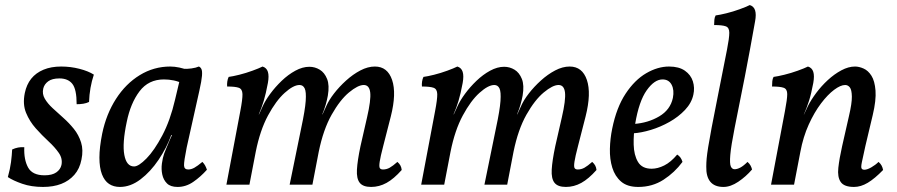

<svg xmlns="http://www.w3.org/2000/svg" viewBox="-20 -730 3544 759"><path d="M222 -467Q259 -467 294 -458Q329 -449 351 -435Q334 -384 332 -327Q322 -322 309.5 -320Q297 -318 283 -318Q283 -377 266 -398.5Q249 -420 215 -420Q186 -420 170.5 -408.5Q155 -397 151 -380Q146 -359 157 -340Q168 -321 188 -302.5Q208 -284 230.5 -264Q253 -244 272 -220.5Q291 -197 300.5 -167Q310 -137 302 -99Q295 -63 274 -39Q253 -15 222 -3Q191 9 150 9Q104 9 68 -3.5Q32 -16 11 -30Q20 -62 23.5 -89Q27 -116 28 -139Q51 -150 76 -148Q74 -99 91 -68Q108 -37 156 -37Q186 -37 202.5 -48.5Q219 -60 223 -78Q228 -103 212.5 -125.5Q197 -148 171.5 -171.5Q146 -195 121.5 -222.5Q97 -250 83 -284Q69 -318 78 -362Q85 -396 103.5 -419Q122 -442 152 -454.5Q182 -467 222 -467Z M766 -467Q772 -465 776 -457.5Q780 -450 778.5 -430.5Q777 -411 768 -371L718 -147Q707 -92 707.5 -76Q708 -60 724 -60Q736 -60 748.5 -67Q761 -74 780 -90Q787 -83 791 -75.5Q795 -68 798 -59Q773 -31 744 -11Q715 9 682 9Q654 9 640 -5Q626 -19 621.5 -40Q617 -61 620 -83.5Q623 -106 629 -123Q633 -133 639.5 -149Q646 -165 653 -181Q660 -197 664 -205L700 -346L703 -458Q719 -457 737 -459.5Q755 -462 766 -467ZM718 -454 701 -400Q686 -408 667 -412Q648 -416 628 -416Q567 -416 531.5 -369Q496 -322 481 -248Q463 -163 471.5 -117.5Q480 -72 510 -72Q528 -72 559 -103.5Q590 -135 621.5 -194.5Q653 -254 672 -336L691 -416L738 -409L683 -196H657Q639 -146 607 -98.5Q575 -51 535.5 -21Q496 9 454 9Q429 9 411 -3Q393 -15 383 -41Q373 -67 373 -107Q373 -147 384 -202Q400 -279 438.5 -339Q477 -399 532.5 -433Q588 -467 653 -467Q670 -467 689 -463Q708 -459 718 -454Z M1447 9Q1415 9 1402 -7.5Q1389 -24 1391 -59.5Q1393 -95 1405 -152L1431 -266Q1447 -335 1443.5 -364.5Q1440 -394 1418 -394Q1395 -394 1359.5 -364.5Q1324 -335 1291 -276.5Q1258 -218 1240 -130L1215 0H1125L1171 -225Q1186 -295 1188.5 -331Q1191 -367 1184.5 -380.5Q1178 -394 1164 -394Q1140 -394 1105.5 -363Q1071 -332 1039.5 -273.5Q1008 -215 991 -130L966 0H875L930 -291Q939 -338 938.5 -358Q938 -378 924 -383Q910 -388 878 -388Q877 -397 878.5 -407.5Q880 -418 884 -426Q900 -428 926 -434.5Q952 -441 978 -450.5Q1004 -460 1018 -467Q1034 -462 1039 -446Q1044 -430 1039 -402Q1031 -359 1022.5 -331Q1014 -303 1003 -278H1004L1019 -311Q1029 -333 1048.5 -359.5Q1068 -386 1093.5 -410.5Q1119 -435 1147.5 -450.5Q1176 -466 1203 -466Q1225 -466 1244 -454.5Q1263 -443 1273 -418Q1283 -393 1276 -352Q1273 -335 1267.5 -316Q1262 -297 1254 -278H1255L1270 -311Q1280 -334 1300.5 -360.5Q1321 -387 1348 -411.5Q1375 -436 1404.5 -451.5Q1434 -467 1462 -467Q1512 -467 1530 -414Q1548 -361 1525 -270L1495 -153Q1484 -111 1481 -91Q1478 -71 1481.5 -65.5Q1485 -60 1494 -60Q1508 -60 1520.5 -67Q1533 -74 1551 -90Q1559 -83 1563 -75.5Q1567 -68 1568 -58Q1537 -23 1508 -7Q1479 9 1447 9Z M2217 9Q2185 9 2172 -7.5Q2159 -24 2161 -59.5Q2163 -95 2175 -152L2201 -266Q2217 -335 2213.5 -364.5Q2210 -394 2188 -394Q2165 -394 2129.5 -364.5Q2094 -335 2061 -276.5Q2028 -218 2010 -130L1985 0H1895L1941 -225Q1956 -295 1958.5 -331Q1961 -367 1954.5 -380.5Q1948 -394 1934 -394Q1910 -394 1875.5 -363Q1841 -332 1809.5 -273.5Q1778 -215 1761 -130L1736 0H1645L1700 -291Q1709 -338 1708.5 -358Q1708 -378 1694 -383Q1680 -388 1648 -388Q1647 -397 1648.5 -407.5Q1650 -418 1654 -426Q1670 -428 1696 -434.5Q1722 -441 1748 -450.5Q1774 -460 1788 -467Q1804 -462 1809 -446Q1814 -430 1809 -402Q1801 -359 1792.5 -331Q1784 -303 1773 -278H1774L1789 -311Q1799 -333 1818.5 -359.5Q1838 -386 1863.5 -410.5Q1889 -435 1917.5 -450.5Q1946 -466 1973 -466Q1995 -466 2014 -454.5Q2033 -443 2043 -418Q2053 -393 2046 -352Q2043 -335 2037.5 -316Q2032 -297 2024 -278H2025L2040 -311Q2050 -334 2070.5 -360.5Q2091 -387 2118 -411.5Q2145 -436 2174.5 -451.5Q2204 -467 2232 -467Q2282 -467 2300 -414Q2318 -361 2295 -270L2265 -153Q2254 -111 2251 -91Q2248 -71 2251.5 -65.5Q2255 -60 2264 -60Q2278 -60 2290.5 -67Q2303 -74 2321 -90Q2329 -83 2333 -75.5Q2337 -68 2338 -58Q2307 -23 2278 -7Q2249 9 2217 9Z M2503 9Q2460 9 2435.5 -12Q2411 -33 2400.5 -67Q2390 -101 2391 -141.5Q2392 -182 2400 -221Q2417 -305 2453 -359.5Q2489 -414 2534.5 -440.5Q2580 -467 2625 -467Q2664 -467 2687.5 -450.5Q2711 -434 2719 -408.5Q2727 -383 2721 -356Q2714 -323 2688 -295.5Q2662 -268 2626.5 -248Q2591 -228 2553 -216.5Q2515 -205 2483 -203L2486 -240Q2542 -244 2586 -270Q2630 -296 2640 -343Q2646 -374 2635 -395Q2624 -416 2599 -416Q2567 -416 2536.5 -373Q2506 -330 2491 -241Q2484 -200 2485 -158.5Q2486 -117 2502 -90Q2518 -63 2556 -63Q2580 -63 2606 -76Q2632 -89 2657 -119Q2665 -114 2670 -107Q2675 -100 2678 -90Q2647 -48 2603 -19.5Q2559 9 2503 9Z M2840 9Q2805 9 2788 -11.5Q2771 -32 2772 -72Q2772 -87 2773.5 -103.5Q2775 -120 2779.5 -148.5Q2784 -177 2793 -224.5Q2802 -272 2817 -347Q2832 -422 2854 -534Q2863 -580 2863 -600.5Q2863 -621 2849 -626Q2835 -631 2803 -631Q2803 -642 2804 -652Q2805 -662 2809 -669Q2825 -671 2851.5 -677.5Q2878 -684 2904 -693.5Q2930 -703 2944 -710Q2960 -705 2965 -689Q2970 -673 2965 -646Q2945 -533 2924.5 -427.5Q2904 -322 2884 -224Q2870 -153 2867 -118Q2864 -83 2869 -72Q2874 -61 2884 -61Q2894 -61 2906.5 -67.5Q2919 -74 2935 -90Q2943 -83 2947 -75.5Q2951 -68 2953 -60Q2929 -32 2898.5 -11.5Q2868 9 2840 9Z M3028 0 3083 -291Q3092 -338 3092 -358Q3092 -378 3078 -383Q3064 -388 3032 -388Q3032 -399 3033 -409Q3034 -419 3038 -426Q3054 -428 3080.5 -434.5Q3107 -441 3133.5 -450.5Q3160 -460 3174 -467Q3190 -462 3195 -446Q3200 -430 3195 -402Q3187 -359 3178 -331Q3169 -303 3158 -278L3144 -130L3119 0ZM3360 -467Q3376 -467 3394 -459Q3412 -451 3425 -430.5Q3438 -410 3441 -372Q3444 -334 3430 -275L3401 -153Q3391 -108 3387 -88.5Q3383 -69 3386 -64Q3389 -59 3397 -59Q3408 -59 3424.5 -68.5Q3441 -78 3453 -90Q3461 -83 3465 -75.5Q3469 -68 3471 -58Q3438 -24 3410.5 -7.5Q3383 9 3356 9Q3317 9 3303.5 -10.5Q3290 -30 3294 -66.5Q3298 -103 3309 -152L3336 -271Q3348 -322 3347.5 -348.5Q3347 -375 3339.5 -384.5Q3332 -394 3321 -394Q3303 -394 3277.5 -375Q3252 -356 3225.5 -321Q3199 -286 3177 -237.5Q3155 -189 3144 -130L3136 -230L3174 -311Q3186 -335 3206.5 -362.5Q3227 -390 3252.5 -413.5Q3278 -437 3306 -452Q3334 -467 3360 -467Z"/></svg>

Font: Vollkorn
Style: Italic
Weight: 400
Italic angle: -11°
Designer: Friedrich Althausen
Foundry: Friedrich Althausen
Version: Version 5.001